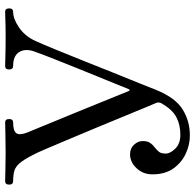

<svg xmlns="http://www.w3.org/2000/svg" viewBox="-26 -740 778 767"><g transform="rotate(-90 363.5 -357.0)"><path d="M205 12Q168 12 132.5 -4.5Q97 -21 73.5 -54Q50 -87 50 -138Q50 -175 74.5 -201Q99 -227 130 -227Q154 -227 168.5 -211Q183 -195 183 -177Q183 -157 175.5 -146.5Q168 -136 158 -128.5Q148 -121 140.5 -112Q133 -103 133 -85Q133 -66 153 -46Q173 -26 208 -26Q248 -26 278.5 -42Q309 -58 334 -102Q334 -103 335 -104Q336 -107 337 -111Q338 -115 336 -121Q333 -128 318.5 -162.5Q304 -197 283 -248.5Q262 -300 238 -357.5Q214 -415 191.5 -468.5Q169 -522 152 -562Q135 -602 127 -616Q109 -651 95 -667.5Q81 -684 64.5 -689Q48 -694 23 -694Q9 -694 9 -710Q9 -726 23 -726Q33 -726 66 -725Q99 -724 137 -724Q181 -724 215.5 -725Q250 -726 257 -726Q271 -726 271 -710Q271 -694 257 -694Q225 -694 215 -682Q205 -670 217 -638Q220 -631 231 -604Q242 -577 258.5 -537Q275 -497 293.5 -452Q312 -407 329.5 -363.5Q347 -320 361 -286Q375 -252 382 -234Q384 -228 387 -229Q390 -230 391 -234Q408 -276 430 -330Q452 -384 474.5 -439.5Q497 -495 515 -541Q533 -587 542 -613Q553 -647 538 -670.5Q523 -694 483 -694Q469 -694 469 -710Q469 -726 483 -726Q493 -726 522 -725Q551 -724 599 -724Q643 -724 666 -725Q689 -726 699 -726Q713 -726 713 -710Q713 -694 699 -694Q671 -694 636 -670Q601 -646 582 -603Q569 -574 548 -523Q527 -472 503 -411.5Q479 -351 455.5 -292.5Q432 -234 413.5 -188.5Q395 -143 387 -122Q356 -46 309.5 -17Q263 12 205 12Z"/></g></svg>

Font: TsukuhouMincho
Style: Regular
Weight: 400
Designer: Iose
Foundry: Typographish
Version: Version 1.001; ttfautohint (v1.8.3)